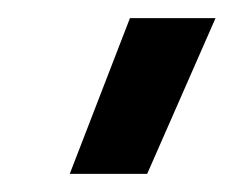

<svg xmlns="http://www.w3.org/2000/svg" viewBox="-20 -777 278 212"><path d="M57 -585 123.5 -757H218L142.5 -585Z"/></svg>

Font: Geologica Roman Light
Style: Regular
Weight: 300
Designer: Sindre Bremnes, Frode Helland
Foundry: Monokrom Skriftforlag AS
Version: Version 1.010;gftools[0.9.28]